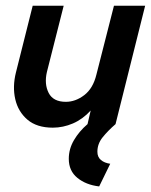

<svg xmlns="http://www.w3.org/2000/svg" viewBox="-20 -437 531 676"><path d="M329.2 219.4Q282.6 213.9 252.4 189.2Q222.2 164.6 222.2 122.2Q222.2 87.5 240.3 56.6Q258.3 25.7 288.2 0L299.3 -47.9Q271.5 -17.4 236.8 -2.4Q202.1 12.5 166 12.5Q109.7 12.5 76.7 -15.6Q43.8 -43.8 33.7 -87.8Q23.6 -131.9 36.1 -181.9L95.1 -416.7H204.2L145.1 -183.3Q135.4 -141 151.4 -109.7Q167.4 -78.5 211.8 -78.5Q245.8 -78.5 276.7 -102.1Q307.6 -125.7 319.4 -174.3L381.2 -416.7H491L386.8 0Q359.7 23.6 341.3 46.5Q322.9 69.4 322.9 97.2Q322.9 116 335.4 126.4Q347.9 136.8 368.1 139.6Z"/></svg>

Font: Afacad SemiBold
Style: Italic
Weight: 600
Italic angle: -14°
Designer: Kristian Moeller
Foundry: Dicotype
Version: Version 1.000